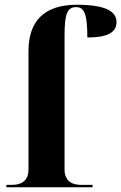

<svg xmlns="http://www.w3.org/2000/svg" viewBox="-20 -789 511 809"><path d="M7 0H370V-10H323C294 -10 252 -18 252 -75V-638C252 -730 263 -759 301 -759C336 -759 348 -728 348 -631C430 -631 471 -651 471 -696C471 -737 433 -769 304 -769C163 -769 100 -697 100 -573V-75C100 -18 58 -10 29 -10H7Z"/></svg>

Font: Noto Serif Display
Style: Bold
Weight: 700
Designer: Monotype Design Team
Foundry: Monotype Imaging Inc.
Version: Version 2.009